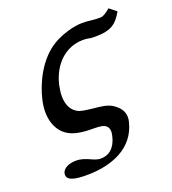

<svg xmlns="http://www.w3.org/2000/svg" viewBox="-122 -557 756 842"><g transform="rotate(-20 256.0 -136.5)"><path d="M327 -372C336 -372 343 -371 350 -370C357 -368 364 -367 382 -367C460 -367 484 -390 512 -438L479 -464C456 -444 442 -438 433 -438C414 -438 403 -439 392 -440C381 -441 372 -443 347 -443C310 -443 252 -427 210 -402C131 -354 87.1 -260 70 -188C65 -167 63 -148 63 -131C63 -93 74 -62 91 -40C127.1 6.9 190 9 242 9C265 10 286 10 298 24C301 28 306 34 306 48C306 53 305 60 303 69C291 121 260 144 222 144C209 144 193 138 176 130C159 123 142 115 116 115C84 115 56 128 51 149C50 152 50 155 50 157C50 185 90 191 140 191C256 191 366 149 393 35C395 28 396 21 396 14C396 -15 380 -37 349 -56C327 -68 301 -71 268 -74C254 -76 237 -77 214 -82C186 -88 155 -113 155 -172C155 -187 157 -203 161 -222C182 -313 246 -372 327 -372Z"/></g></svg>

Font: Linux Libertine O
Style: Bold Italic
Weight: 700
Italic angle: -11.5°
Designer: Philipp H. Poll
Foundry: Philipp H. Poll
Version: Version 4.1.0